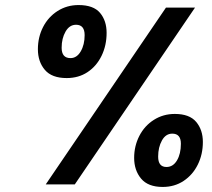

<svg xmlns="http://www.w3.org/2000/svg" viewBox="-20 -730 838 760"><path d="M130 -535Q130 -583 150.5 -623Q171 -663 208 -686.5Q245 -710 291 -710Q350 -710 376 -679Q402 -648 402 -600Q402 -550 382 -509Q362 -468 326.5 -444.5Q291 -421 244 -421Q185 -421 157.5 -453.5Q130 -486 130 -535ZM637 -700H752L276 0H161ZM315 -591Q315 -632 281 -632Q255 -632 239.5 -605Q224 -578 224 -541Q224 -500 259 -500Q284 -500 299.5 -526.5Q315 -553 315 -591ZM511 -105Q511 -152 531.5 -192Q552 -232 589 -255.5Q626 -279 672 -279Q730 -279 756.5 -247.5Q783 -216 783 -168Q783 -119 763 -78.5Q743 -38 707 -14Q671 10 624 10Q566 10 538.5 -23Q511 -56 511 -105ZM696 -161Q696 -201 662 -201Q636 -201 621 -174Q606 -147 606 -110Q606 -69 639 -69Q665 -69 680.5 -95Q696 -121 696 -161Z"/></svg>

Font: Be Vietnam
Style: Bold Italic
Weight: 700
Italic angle: -9.66701°
Designer: Gabriel Lam
Foundry: TypeRant
Version: Version 3.000